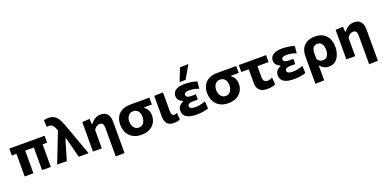

<svg xmlns="http://www.w3.org/2000/svg" viewBox="-11 -1819 6078 3048"><g transform="rotate(-20 3027.5 -295.5)"><path d="M24.9 -382.2V-499H621.7V-382.2Q574.8 -382.2 527.5 -382.2Q480.3 -382.2 436.1 -382.2H153.8ZM103.3 0Q103.3 -53.8 103.3 -104.3Q103.3 -154.7 103.3 -216.8V-266Q103.3 -315.3 103.3 -354.3Q103.3 -393.2 103.3 -425.6Q103.3 -457.9 103.3 -487.8H251.3Q251.3 -439.3 251.3 -383.9Q251.3 -328.6 251.3 -272.1V-208.7Q251.3 -153.1 251.3 -103.2Q251.3 -53.3 251.3 0ZM397.3 0Q397.3 -24.2 397.3 -53Q397.3 -81.8 397.3 -113.3Q397.3 -144.9 397.3 -177.9Q397.3 -211.6 397.3 -246Q397.3 -280.3 397.3 -317.7Q397.3 -355 397.3 -397Q397.3 -438.9 397.3 -487.8H545.3V-199.5Q545.3 -167 545.3 -134.1Q545.3 -101.2 545.3 -67.8Q545.3 -34.4 545.3 0Z M651.8 0Q662.4 -27 673.4 -55.2Q684.4 -83.3 695.7 -112.1Q706.9 -140.8 718.1 -169.5Q729.2 -198.1 740.3 -226.5Q751.3 -254.9 762 -282.4Q783.3 -337.2 806.7 -397.1Q830.1 -456.9 853.1 -515.9L862.3 -504.3L853.3 -490.5Q839 -539 823 -568.1Q807 -597.1 786.5 -610.3Q766 -623.5 737.7 -623.5Q731 -623.5 721.6 -622.4Q712.1 -621.4 701.7 -618.6L696 -734.3Q706.4 -737.6 718.7 -740Q731 -742.5 744.6 -743.9Q758.3 -745.3 772.8 -745.3Q823.6 -745.3 861.4 -726Q899.3 -706.7 929.2 -662.9Q959.2 -619.2 985.9 -544.9L1083.1 -276.2Q1106.5 -212 1123.3 -165.4Q1140 -118.7 1154.1 -80.1Q1168.2 -41.4 1182.9 0H1016.9Q1011.4 -20.9 1006.1 -41.6Q1000.8 -62.4 995.5 -83.1Q990.2 -103.9 985 -124.8Q979.7 -145.6 974.3 -166.5Q968.9 -187.3 963.4 -208.4L928.9 -342.9H916.7L876 -206.1Q865.4 -170.2 855.1 -135.5Q844.8 -100.8 834.9 -67.2Q825 -33.6 814.9 0Z M1570.9 196.5Q1570.9 169.9 1570.9 142Q1570.9 114 1570.9 85Q1570.9 55.9 1570.9 25.4Q1570.9 -5 1570.9 -36.5Q1570.9 -99.4 1570.9 -162.3Q1570.9 -225.2 1570.9 -288.1Q1570.9 -331.9 1556.6 -354.1Q1542.3 -376.4 1505.9 -376.4Q1484.3 -376.4 1466.3 -367.7Q1448.3 -358.9 1433.5 -344.2Q1418.7 -329.4 1406.8 -311.5V-208Q1406.8 -152.1 1406.8 -102.9Q1406.8 -53.7 1406.8 0H1257.5Q1257.5 -53.7 1257.5 -103.8Q1257.5 -154 1257.5 -216V-266Q1257.5 -323.3 1257.5 -381.3Q1257.5 -439.4 1257.5 -499L1383.2 -506.3L1389.4 -419.6H1402.2Q1419.1 -444 1443 -465.3Q1466.8 -486.5 1498.3 -499.6Q1529.7 -512.7 1569.6 -512.7Q1643.6 -512.7 1681.8 -468.3Q1720.1 -423.9 1720.1 -335.9Q1720.1 -285.9 1720.1 -241.3Q1720.1 -196.7 1720.1 -157.2V-67.3Q1720.1 4.7 1720.1 66.2Q1720.1 127.6 1720.1 192Z M2075.7 13.3Q2007.8 13.3 1957.6 -8Q1907.4 -29.4 1874.4 -66.3Q1841.4 -103.3 1825.3 -150.7Q1809.2 -198.1 1809.2 -250.2Q1809.2 -325.1 1838.4 -381Q1867.6 -436.9 1926 -467.9Q1984.5 -499 2072 -499Q2111.2 -499 2140.5 -499Q2169.9 -499 2198.6 -499Q2227.4 -499 2264.5 -499H2391.1V-382.2Q2359.7 -382.2 2326.5 -382.2Q2293.3 -382.2 2259.3 -382.2V-371.8Q2278.3 -360 2292.3 -343.7Q2306.4 -327.3 2315.8 -307.9Q2325.3 -288.6 2330 -266.8Q2334.7 -245.1 2334.7 -221.5Q2334.7 -155.5 2304.8 -102.3Q2274.9 -49 2217.1 -17.8Q2159.3 13.3 2075.7 13.3ZM2075.1 -108.7Q2112.3 -108.7 2136.7 -128.6Q2161.1 -148.4 2173.2 -180.6Q2185.3 -212.7 2185.3 -249.1Q2185.3 -280.4 2177.7 -305.4Q2170 -330.5 2155.7 -348Q2141.3 -365.6 2120.9 -374.9Q2100.4 -384.3 2074.5 -384.3Q2037.7 -384.3 2012.5 -366.6Q1987.2 -348.9 1974.2 -318.3Q1961.3 -287.7 1961.3 -248.4Q1961.3 -212.1 1974.1 -180.1Q1986.9 -148.1 2012.3 -128.4Q2037.6 -108.7 2075.1 -108.7Z M2624.6 13.3Q2577.4 13.3 2543.6 -3.4Q2509.7 -20.1 2491.7 -56.6Q2473.7 -93 2473.7 -151.7Q2473.7 -187.5 2473.7 -212.6Q2473.7 -237.7 2473.7 -266Q2473.7 -337.9 2473.7 -391.1Q2473.7 -444.2 2473.7 -499L2622.9 -503.3Q2622.9 -446.9 2622.9 -396Q2622.9 -345.1 2622.9 -302.3Q2622.9 -259.5 2622.9 -226.4V-188.1Q2622.9 -151.2 2633.8 -129.9Q2644.7 -108.7 2674.5 -108.7Q2685.6 -108.7 2696.5 -111.5Q2707.4 -114.3 2719.8 -122.8L2726.9 -6.9Q2716.3 -0.6 2700.2 3.9Q2684.1 8.4 2664.9 10.9Q2645.7 13.3 2624.6 13.3Z M3010.3 11Q2921.3 11 2871.3 -8.6Q2821.3 -28.1 2801.1 -61.1Q2781 -94.2 2781 -134.2Q2781 -169.7 2795.7 -194.3Q2810.5 -218.9 2831.9 -234.2Q2853.3 -249.6 2873.7 -256.4V-268.2Q2852.8 -275.8 2832.7 -289.9Q2812.6 -304.1 2799.8 -326.3Q2787 -348.5 2787 -380.3Q2787 -417.7 2807.6 -447.4Q2828.1 -477.1 2873.2 -494.3Q2918.2 -511.6 2992 -511.6Q3020.2 -511.6 3049.3 -509.1Q3078.5 -506.6 3106.1 -502.2Q3133.7 -497.8 3156.8 -492Q3179.9 -486.2 3195.7 -479.5L3184.2 -358.9Q3154.9 -371.8 3127.1 -378.9Q3099.3 -386.1 3073.7 -389Q3048.1 -391.8 3024.6 -391.8Q2978.2 -391.8 2957.9 -379.4Q2937.5 -366.9 2937.5 -343.8Q2937.5 -321.9 2960.4 -308.6Q2983.3 -295.3 3023.9 -295.3Q3046.3 -295.3 3066.2 -295.3Q3086.1 -295.3 3104.2 -295.3V-207Q3083.9 -207 3062.4 -207Q3040.9 -207 3014.4 -207Q2976.5 -207 2954 -194.2Q2931.4 -181.3 2931.4 -157.7Q2931.4 -141.9 2940.9 -130.6Q2950.3 -119.3 2972.1 -113.3Q2993.8 -107.3 3030.9 -107.3Q3064.6 -107.3 3096.3 -112.4Q3128 -117.5 3154.6 -125.7Q3181.3 -133.8 3199.6 -142.8L3207.4 -20Q3194.1 -14.3 3174.6 -8.9Q3155.1 -3.5 3130 1Q3104.8 5.6 3074.9 8.3Q3044.9 11 3010.3 11ZM2926.1 -565.5Q2947.9 -620.6 2969.6 -675.6Q2991.2 -730.5 3012.6 -784.9L3156 -788.4Q3134.1 -750.5 3112.5 -713.2Q3090.9 -675.9 3069.9 -639.5Q3049 -603.1 3028.4 -567.1Z M3543.2 13.3Q3475.3 13.3 3425.1 -8Q3374.9 -29.4 3341.9 -66.3Q3308.9 -103.3 3292.8 -150.7Q3276.7 -198.1 3276.7 -250.2Q3276.7 -325.1 3305.9 -381Q3335.1 -436.9 3393.5 -467.9Q3452 -499 3539.5 -499Q3578.7 -499 3608 -499Q3637.4 -499 3666.1 -499Q3694.9 -499 3732 -499H3858.6V-382.2Q3827.2 -382.2 3794 -382.2Q3760.8 -382.2 3726.8 -382.2V-371.8Q3745.8 -360 3759.8 -343.7Q3773.9 -327.3 3783.3 -307.9Q3792.8 -288.6 3797.5 -266.8Q3802.2 -245.1 3802.2 -221.5Q3802.2 -155.5 3772.3 -102.3Q3742.4 -49 3684.6 -17.8Q3626.8 13.3 3543.2 13.3ZM3542.6 -108.7Q3579.8 -108.7 3604.2 -128.6Q3628.6 -148.4 3640.7 -180.6Q3652.8 -212.7 3652.8 -249.1Q3652.8 -280.4 3645.2 -305.4Q3637.5 -330.5 3623.2 -348Q3608.8 -365.6 3588.4 -374.9Q3567.9 -384.3 3542 -384.3Q3505.2 -384.3 3480 -366.6Q3454.7 -348.9 3441.7 -318.3Q3428.8 -287.7 3428.8 -248.4Q3428.8 -212.1 3441.6 -180.1Q3454.4 -148.1 3479.8 -128.4Q3505.1 -108.7 3542.6 -108.7Z M4203 13.3Q4144.7 13.3 4105.6 -4.5Q4066.6 -22.3 4047.1 -59.9Q4027.5 -97.6 4027.5 -157.4Q4027.5 -190.2 4027.5 -224Q4027.5 -257.8 4027.5 -294.5Q4027.5 -331.2 4027.5 -372.4Q4027.5 -413.6 4027.5 -461.4H4174.3Q4174.3 -396.4 4174.3 -331.5Q4174.3 -266.6 4174.3 -201.4Q4174.3 -155.8 4191.8 -132.2Q4209.2 -108.7 4251.3 -108.7Q4269.6 -108.7 4291 -114.5Q4312.4 -120.2 4330.3 -134.5L4339.7 -13.9Q4325.3 -6 4304.5 0.2Q4283.6 6.3 4258.1 9.8Q4232.6 13.3 4203 13.3ZM3902.2 -382.2V-499H4362.9V-382.2Q4308 -382.2 4252.8 -382.2Q4197.6 -382.2 4146.2 -382.2H4045.7Z M4655.8 11Q4566.8 11 4516.8 -8.6Q4466.8 -28.1 4446.6 -61.1Q4426.5 -94.2 4426.5 -134.2Q4426.5 -169.7 4441.2 -194.3Q4456 -218.9 4477.4 -234.2Q4498.8 -249.6 4519.2 -256.4V-268.2Q4498.3 -275.8 4478.2 -289.9Q4458.1 -304.1 4445.3 -326.3Q4432.5 -348.5 4432.5 -380.3Q4432.5 -417.7 4453.1 -447.4Q4473.6 -477.1 4518.7 -494.3Q4563.7 -511.6 4637.5 -511.6Q4665.7 -511.6 4694.8 -509.1Q4724 -506.6 4751.6 -502.2Q4779.2 -497.8 4802.3 -492Q4825.4 -486.2 4841.2 -479.5L4829.7 -358.9Q4800.4 -371.8 4772.6 -378.9Q4744.8 -386.1 4719.2 -389Q4693.6 -391.8 4670.1 -391.8Q4623.7 -391.8 4603.4 -379.4Q4583 -366.9 4583 -343.8Q4583 -321.9 4605.9 -308.6Q4628.8 -295.3 4669.4 -295.3Q4691.8 -295.3 4711.7 -295.3Q4731.6 -295.3 4749.7 -295.3V-207Q4729.4 -207 4707.9 -207Q4686.4 -207 4659.9 -207Q4622 -207 4599.5 -194.2Q4576.9 -181.3 4576.9 -157.7Q4576.9 -141.9 4586.4 -130.6Q4595.8 -119.3 4617.6 -113.3Q4639.3 -107.3 4676.4 -107.3Q4710.1 -107.3 4741.8 -112.4Q4773.5 -117.5 4800.1 -125.7Q4826.8 -133.8 4845.1 -142.8L4852.9 -20Q4839.6 -14.3 4820.1 -8.9Q4800.6 -3.5 4775.5 1Q4750.3 5.6 4720.4 8.3Q4690.4 11 4655.8 11Z M4943.7 196.5Q4943.7 142.8 4943.7 90.4Q4943.7 38 4943.7 -24V-266Q4943.7 -344.7 4972.7 -399.8Q5001.7 -454.9 5056.9 -483.8Q5112.1 -512.7 5191.2 -512.7Q5275 -512.7 5330.7 -478Q5386.4 -443.3 5414.2 -383.8Q5441.9 -324.4 5441.9 -250.2Q5441.9 -180.7 5420.3 -120.6Q5398.6 -60.4 5354.2 -23.6Q5309.8 13.3 5241.4 13.3Q5211.2 13.3 5185.6 5.3Q5160 -2.8 5139.1 -18Q5118.2 -33.1 5102 -54.1H5092.9V-16Q5092.9 39.9 5092.9 89.1Q5092.9 138.3 5092.9 192ZM5184.3 -113.7Q5220.9 -113.7 5244.1 -133.3Q5267.3 -152.8 5278.2 -184.5Q5289.2 -216.1 5289.2 -252.4Q5289.2 -292.2 5278.2 -323.3Q5267.1 -354.4 5244.9 -372.3Q5222.7 -390.3 5188.7 -390.3Q5142.2 -390.3 5117.5 -359Q5092.9 -327.7 5092.9 -263.9V-169.3Q5102.1 -152.6 5115.5 -140.1Q5129 -127.7 5146.3 -120.7Q5163.6 -113.7 5184.3 -113.7Z M5851.4 196.5Q5851.4 169.9 5851.4 142Q5851.4 114 5851.4 85Q5851.4 55.9 5851.4 25.4Q5851.4 -5 5851.4 -36.5Q5851.4 -99.4 5851.4 -162.3Q5851.4 -225.2 5851.4 -288.1Q5851.4 -331.9 5837.1 -354.1Q5822.8 -376.4 5786.4 -376.4Q5764.8 -376.4 5746.8 -367.7Q5728.8 -358.9 5714 -344.2Q5699.2 -329.4 5687.3 -311.5V-208Q5687.3 -152.1 5687.3 -102.9Q5687.3 -53.7 5687.3 0H5538Q5538 -53.7 5538 -103.8Q5538 -154 5538 -216V-266Q5538 -323.3 5538 -381.3Q5538 -439.4 5538 -499L5663.7 -506.3L5669.9 -419.6H5682.7Q5699.6 -444 5723.5 -465.3Q5747.3 -486.5 5778.8 -499.6Q5810.2 -512.7 5850.1 -512.7Q5924.1 -512.7 5962.3 -468.3Q6000.6 -423.9 6000.6 -335.9Q6000.6 -285.9 6000.6 -241.3Q6000.6 -196.7 6000.6 -157.2V-67.3Q6000.6 4.7 6000.6 66.2Q6000.6 127.6 6000.6 192Z"/></g></svg>

Font: Commissioner Thin
Style: Regular
Weight: 100
Designer: Kostas Bartsokas
Foundry: Kostas Bartsokas
Version: Version 1.001;gftools[0.9.23]